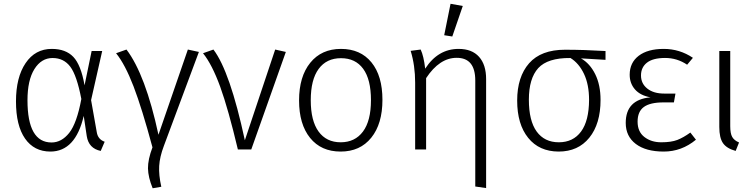

<svg xmlns="http://www.w3.org/2000/svg" viewBox="-20 -794 4003 1020"><path d="M126 -261.2Q126 -37.1 253.9 -37.1Q307.1 -37.1 347.7 -88.1Q388.2 -139.2 412.1 -268.1Q388.2 -393.1 353.5 -439.5Q318.8 -485.8 259.3 -485.8Q199.7 -485.8 162.8 -427Q126 -368.2 126 -261.2ZM254.9 -534.2Q329.1 -534.2 369.6 -491.7Q410.2 -449.2 429.2 -340.8L466.8 -522.9H522.9L463.9 -262.2L494.1 -91.8Q500 -53.7 536.1 -41L515.1 7.8Q451.2 -5.4 440.9 -70.8L424.8 -178.2Q380.9 10.7 248 11.2Q161.1 11.2 113 -57.9Q64.9 -127 64.9 -255.1Q64.9 -383.3 116 -458.7Q167 -534.2 254.9 -534.2Z M596.7 -511.2 651.9 -530.8Q752.9 -397.9 821.8 -78.1L978 -530.8L1036.6 -518.1L850.6 -19Q828.6 39.1 825.7 87.4Q822.8 135.7 836.9 198.2L791 206.1Q767.1 147.9 766.1 100.6Q765.6 53.2 790 -11.2Q734.4 -217.8 689.5 -335Q644.5 -452.1 596.7 -511.2Z M1058.6 -511.2 1113.8 -530.8Q1201.7 -415.5 1280.8 -48.8L1441.9 -530.8L1498.5 -518.1L1314.9 0H1243.7Q1192.9 -213.9 1149.9 -333Q1106.4 -452.1 1058.6 -511.2Z M1909.4 -428.5Q1868.2 -484.9 1791.5 -484.9Q1714.8 -484.9 1672.9 -428Q1630.9 -371.1 1630.9 -261.7Q1630.9 -152.3 1672.4 -95.2Q1713.9 -38.1 1789.8 -38.1Q1865.7 -38.1 1908.2 -95Q1950.7 -151.9 1950.7 -262Q1950.7 -372.1 1909.4 -428.5ZM1628.4 -460.7Q1688 -534.2 1791.5 -534.2Q1895 -534.2 1953.4 -462.6Q2011.7 -391.1 2011.7 -263.7Q2011.7 -136.2 1952.4 -62.5Q1893.1 11.2 1789.6 11.2Q1686 11.2 1627.4 -61.3Q1568.8 -133.8 1568.8 -260.5Q1568.8 -387.2 1628.4 -460.7Z M2416.5 -534.2Q2487.3 -534.2 2524.9 -492.2Q2562.5 -450.2 2562.5 -374V205.1L2504.9 196.8V-366.2Q2504.9 -487.3 2405.8 -486.8Q2314.9 -486.8 2243.7 -378.9V0H2185.5V-355Q2185.5 -445.8 2161.6 -523.9L2214.8 -530.8Q2231 -496.6 2238.8 -429.2Q2306.6 -534.2 2416.5 -534.2ZM2382.8 -600.1 2339.8 -606.9 2373.5 -773.9 2438.5 -762.2Z M3109.4 -263.2Q3109.4 -344.7 3082.5 -401.4Q3055.7 -458 3010.7 -485.8H3009.8Q2889.6 -486.8 2839.4 -432.1Q2789.6 -377 2789.6 -264.6Q2789.6 -152.3 2831.1 -95.2Q2872.6 -38.1 2948.7 -38.1Q3024.9 -38.1 3066.9 -95.2Q3108.9 -152.3 3109.4 -263.2ZM3170.4 -263.2Q3170.4 -136.2 3110.8 -62.5Q3051.3 11.2 2947.8 11.2Q2844.2 10.7 2786.1 -61.5Q2727.5 -133.8 2727.5 -259.8Q2727.5 -385.7 2791 -458Q2854.5 -529.8 2981.4 -529.8Q3081.5 -529.8 3196.8 -522.9V-476.1L3066.4 -483.9Q3113.8 -457 3142.1 -399.9Q3170.4 -342.8 3170.4 -263.2Z M3661.1 -486.8 3630.4 -450.2Q3577.1 -486.3 3512.7 -486.1Q3448.2 -485.8 3416.7 -460.9Q3385.3 -436 3385.3 -393.1Q3385.3 -350.1 3418.7 -323.5Q3452.1 -296.9 3508.3 -296.9H3568.4L3560.1 -250H3504.4Q3433.6 -250 3400.4 -225.6Q3367.2 -201.2 3367.2 -147.7Q3367.2 -94.2 3403.3 -66.2Q3439.5 -38.1 3492.7 -38.1Q3545.9 -38.1 3578.1 -50.5Q3610.4 -63 3647.5 -89.8L3677.2 -51.8Q3601.1 11.2 3506.1 11.2Q3411.1 11.2 3357.7 -29.3Q3304.2 -69.8 3304.2 -141.1Q3304.2 -265.1 3436 -276.9Q3381.8 -286.6 3353.5 -318.8Q3325.2 -351.1 3325.2 -397Q3325.2 -460.9 3373 -497.6Q3420.9 -534.2 3505.9 -534.2Q3590.8 -534.2 3661.1 -486.8Z M3859.4 -522.9V-124Q3859.4 -85 3869.9 -66.4Q3880.4 -47.9 3906.2 -37.1L3888.2 7.8Q3840.3 -5.4 3820.8 -33.7Q3801.3 -62 3801.3 -119.1V-522.9Z"/></svg>

Font: FiraSans-Light
Style: Regular
Weight: 300
Designer: Carrois Corporate & Edenspiekermann AG
Foundry: Carrois Corporate GbR & Edenspiekermann AG
Version: Version 3.106;PS 003.106;hotconv 1.0.70;makeotf.lib2.5.58329